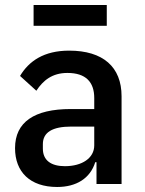

<svg xmlns="http://www.w3.org/2000/svg" viewBox="-20 -734 578 766"><path d="M114 -714H406V-631H114ZM256 -532C155 -532 95 -490 60 -431L125 -372C152 -413 188 -443 249 -443C322 -443 356 -407 356 -343V-299H262C117 -299 40 -247 40 -143C40 -48 100 12 208 12C284 12 340 -22 360 -87H365V0H465V-350C465 -467 391 -532 256 -532ZM356 -154C356 -103 307 -71 239 -71C184 -71 151 -94 151 -141V-159C151 -206 189 -229 264 -229H356V-154Z"/></svg>

Font: Plexus Sans Medium
Style: Regular
Weight: 500
Version: Version 2.001;PS 002.001;hotconv 1.0.70;makeotf.lib2.5.58329